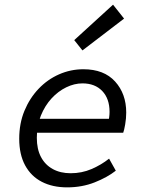

<svg xmlns="http://www.w3.org/2000/svg" viewBox="-20 -797 640 829"><path d="M270 12Q207 12 160.5 -12Q114 -36 88.5 -83Q63 -130 63 -198Q63 -264 85.5 -318.5Q108 -373 146.5 -413.5Q185 -454 235 -476Q285 -498 340 -498Q429 -498 477 -445Q525 -392 525 -311Q525 -286 520.5 -260Q516 -234 512 -224H122L132 -284H479L447 -269Q450 -280 451.5 -291.5Q453 -303 453 -314Q453 -371 421.5 -404Q390 -437 336 -437Q301 -437 266 -420Q231 -403 202.5 -372Q174 -341 156.5 -298Q139 -255 139 -202Q139 -153 157 -119Q175 -85 208 -67Q241 -49 285 -49Q333 -49 375 -67Q417 -85 451 -112L480 -60Q443 -31 388.5 -9.5Q334 12 270 12ZM336 -579.3 300.5 -623.8 468.1 -776.8 515.7 -716.7Z"/></svg>

Font: SourceCodeVF
Style: Italic
Weight: 200
Italic angle: -11°
Monospace: yes
Designer: Paul D. Hunt, Teo Tuominen
Foundry: Adobe
Version: Version 1.026;hotconv 1.1.0;makeotfexe 2.6.0